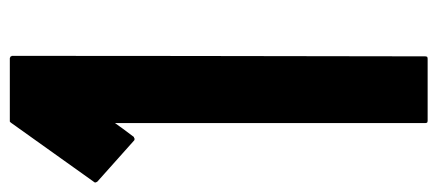

<svg xmlns="http://www.w3.org/2000/svg" viewBox="-290 -614 878 385"><g transform="rotate(-90 148.5 -421.0)"><path d="M228.5 -6.8Q228.5 -4.9 227.5 -2.9Q225.6 -2 223.6 -2Q182.6 -2 99.6 -2Q97.7 -2 95.7 -2.9Q94.7 -4.9 94.7 -6.8Q94.7 -213.9 94.7 -628.9Q85.9 -616.2 67.4 -591.8Q67.4 -590.8 65.4 -590.8Q64.5 -589.8 63.5 -589.8Q62.5 -589.8 61.5 -589.8Q60.5 -589.8 59.6 -590.8Q32.2 -615.2 -22.5 -664.1Q-23.4 -665 -24.4 -668Q-24.4 -668 -24.4 -668.9Q-24.4 -669.9 -23.4 -670.9Q16.6 -726.6 95.7 -837.9Q96.7 -838.9 97.7 -839.8Q98.6 -839.8 99.6 -839.8Q141.6 -839.8 224.6 -839.8Q225.6 -839.8 226.6 -838.9Q228.5 -838.9 228.5 -836.9Q229.5 -835.9 229.5 -835.9Q229.5 -835 229.5 -834Q229.5 -558.6 228.5 -6.8Z"/></g></svg>

Font: Typeface
Style: Regular
Weight: 400
Version: Version 1.0